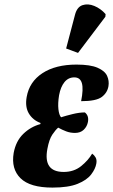

<svg xmlns="http://www.w3.org/2000/svg" viewBox="-20 -841 513 871"><path d="M218 10Q116 10 73 -32.5Q30 -75 42 -147Q52 -201 85.5 -233.5Q119 -266 163 -278L164 -283Q129 -296 111 -326Q93 -356 101 -401Q113 -470 172.5 -509Q232 -548 327 -548Q390 -548 423 -533.5Q456 -519 466 -496.5Q476 -474 472 -450Q467 -420 441.5 -401Q416 -382 348 -382Q359 -437 351.5 -463.5Q344 -490 317 -490Q290 -490 272.5 -468.5Q255 -447 248 -409Q242 -372 245 -345.5Q248 -319 257 -309Q279 -316 309.5 -323.5Q340 -331 365 -331Q384 -316 379 -288Q375 -267 360 -252.5Q345 -238 320 -238Q299 -238 280.5 -245Q262 -252 244 -262Q232 -252 217.5 -230.5Q203 -209 195 -166Q175 -61 269 -61Q315 -61 347.5 -87Q380 -113 398 -144Q407 -138 413.5 -127Q420 -116 417 -99Q413 -75 393.5 -49.5Q374 -24 332 -7Q290 10 218 10ZM334 -601 280 -621 320 -773Q329 -809 354 -817.5Q379 -826 408 -814Q437 -802 459 -777L458 -765Z"/></svg>

Font: Noto Serif ExtraCondensed ExtraBold
Style: Italic
Weight: 800
Width: 2
Italic angle: -12°
Designer: Monotype Design Team
Foundry: Monotype Imaging Inc.
Version: Version 2.013